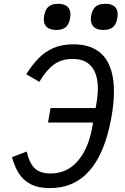

<svg xmlns="http://www.w3.org/2000/svg" viewBox="-20 -954 640 984"><path d="M41.5 -148.5 117 -177.5Q128.5 -122.5 155.8 -93.8Q183 -65 239 -65Q323.5 -65 378.5 -128.8Q433.5 -192.5 453 -303L457 -326H226L239 -400H470L473.5 -420Q481.5 -466.5 481.5 -500Q481.5 -573 449.2 -612.5Q417 -652 352.5 -652Q293.5 -652 253.5 -621.2Q213.5 -590.5 182 -534.5L114.5 -573.5Q145.5 -622.5 177.8 -655.5Q210 -688.5 253.8 -707.8Q297.5 -727 355.5 -727Q460 -727 512 -665.5Q564 -604 564 -485Q564 -427 551 -353Q486.5 10 236 10Q176 10 137.2 -10.2Q98.5 -30.5 76.8 -65Q55 -99.5 41.5 -148.5ZM204.5 -855Q204.5 -864 207 -877.5Q213.5 -908 230.2 -921.2Q247 -934.5 278 -934.5Q309.5 -934.5 325.2 -920.5Q341 -906.5 341 -880Q341 -871 338.5 -857Q332.5 -827.5 316 -814Q299.5 -800.5 269 -800.5Q237.5 -800.5 221 -814.2Q204.5 -828 204.5 -855ZM445.5 -855.5Q445.5 -864 448 -877.5Q454.5 -908 471.5 -921.2Q488.5 -934.5 520 -934.5Q550 -934.5 566.5 -921.2Q583 -908 583 -880.5Q583 -871 580.5 -857Q574.5 -827.5 557.8 -814Q541 -800.5 510.5 -800.5Q478.5 -800.5 462 -814.8Q445.5 -829 445.5 -855.5Z"/></svg>

Font: JuliaMono Italic
Style: Regular
Weight: 400
Italic angle: -9°
Monospace: yes
Designer: cormullion
Foundry: corm
Version: Version 0.049; ttfautohint (v1.8.4)